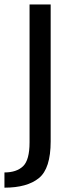

<svg xmlns="http://www.w3.org/2000/svg" viewBox="-72 -615 312 864"><path d="M-52 229.5Q50 229.5 103 186.5Q156 143.5 156 21V-595H61V25.5Q61 105 31.8 133Q2.5 161 -52 161Z"/></svg>

Font: Anybody SemiCondensed
Style: Regular
Weight: 400
Width: 4
Version: Version 1.113;gftools[0.9.25]